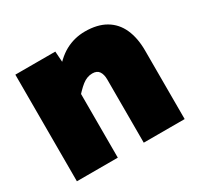

<svg xmlns="http://www.w3.org/2000/svg" viewBox="-128 -726 905 878"><g transform="rotate(-30 325.0 -287.5)"><path d="M395 0V-334Q395 -360 384.5 -376Q374 -392 349 -392Q321 -392 295.5 -372Q270 -352 234 -309L220 -464Q264 -523 312 -549Q360 -575 416 -575Q481 -575 524.5 -549.5Q568 -524 589.5 -476Q611 -428 611 -362V0ZM42 0V-563H253L258 -491V0Z"/></g></svg>

Font: Azeret Mono Thin Black
Style: Regular
Weight: 900
Version: Version 1.002